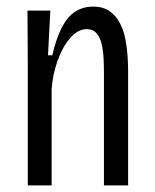

<svg xmlns="http://www.w3.org/2000/svg" viewBox="-20 -560 467 580"><path d="M64 0V-357L63 -528H132L125 -393H138Q150 -445 167 -477.5Q184 -510 207.5 -525Q231 -540 261 -540Q292 -540 311.5 -526Q331 -512 342.5 -489.5Q354 -467 359 -440.5Q364 -414 365.5 -389Q367 -364 367 -345V0H294V-340Q294 -359 293 -382Q292 -405 287.5 -425.5Q283 -446 272 -459Q261 -472 242 -472Q215 -472 191.5 -444.5Q168 -417 153.5 -375.5Q139 -334 136 -291V0Z"/></svg>

Font: Bricolage Grotesque Condensed Light
Style: Regular
Weight: 300
Width: 3
Designer: Mathieu Triay
Foundry: Atelier Triay
Version: Version 1.000;gftools[0.9.30]